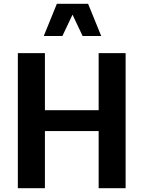

<svg xmlns="http://www.w3.org/2000/svg" viewBox="-20 -988 752 1008"><path d="M511.4 -798.9 442.5 -968.1H278.5L209.8 -798.9H307.6L360.7 -911.1L413.8 -798.9ZM497.9 -709.1V-409.6H215.8V-709.1H73.7V0H215.8V-299.8H497.9V0H639.5V-709.1Z"/></svg>

Font: Estedad VF
Style: Regular
Weight: 100
Designer: Amin Abedi
Version: Version 7.3